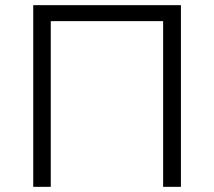

<svg xmlns="http://www.w3.org/2000/svg" viewBox="-20 -725 830 745"><path d="M109 0V-705H682V0H613V-643H177V0Z"/></svg>

Font: Nunito Sans 8pt Light
Style: Regular
Weight: 300
Version: Version 3.101;gftools[0.9.27]